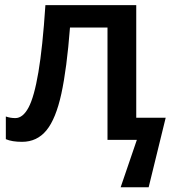

<svg xmlns="http://www.w3.org/2000/svg" viewBox="-20 -561 694 770"><path d="M526.4 -88.9H644.5L576.2 189.9H463.9L528.8 0H411.1V-450.7H260.7Q248 -286.1 226.1 -185.3Q204.1 -84.5 166.3 -38.3Q128.4 7.8 68.4 7.8Q27.8 7.8 3.4 -2.9V-93.8Q21.5 -87.4 41.5 -87.4Q71.8 -87.4 94.5 -129.9Q117.2 -172.4 134 -271.5Q150.9 -370.6 162.1 -540.5H526.4Z"/></svg>

Font: Open Sans SemiBold
Style: Regular
Weight: 600
Designer: Monotype Design Team
Foundry: Monotype Imaging Inc.
Version: Version 3.003; ttfautohint (v1.8.4)